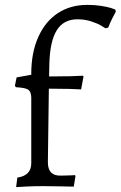

<svg xmlns="http://www.w3.org/2000/svg" viewBox="-20 -762 494 786"><path d="M108 -456V-460Q108 -546 136.5 -610Q165 -674 216.5 -708Q268 -742 338 -742Q368 -742 393.5 -738Q419 -734 433.5 -729.5Q448 -725 452 -723L454 -714Q451 -709 441.5 -690.5Q432 -672 423 -649L412 -646Q408 -649 392.5 -658Q377 -667 351.5 -675Q326 -683 297 -683Q240 -683 212 -637.5Q184 -592 182 -498L181 -449Q233 -449 270 -450Q307 -451 319 -452L322 -449L312 -396Q301 -397 265.5 -398Q230 -399 180 -399L176 -98Q176 -70 188.5 -56.5Q201 -43 227 -43Q251 -43 266.5 -44Q282 -45 287 -45L289 -41L282 2Q268 2 231 1Q194 0 158 0Q123 0 89.5 1.5Q56 3 46 4L51 -35Q108 -43 108 -94V-364Q107 -388 94.5 -395.5Q82 -403 45 -405L41 -411L48 -445Z"/></svg>

Font: Sahitya
Style: Regular
Weight: 400
Designer: Juan Pablo del Peral
Foundry: Juan Pablo del Peral (http://www.huertatipografica.com)
Version: Version 1.001;PS 001.000;hotconv 1.0.70;makeotf.lib2.5.58329